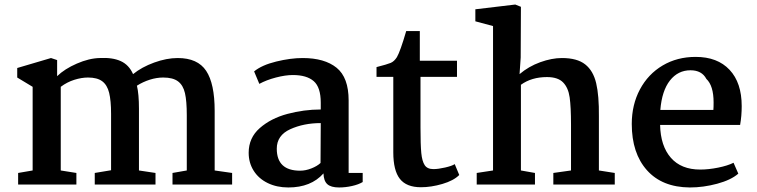

<svg xmlns="http://www.w3.org/2000/svg" viewBox="-20 -814 3338 847"><path d="M124 -62V-431L56 -472V-514L205 -558L232 -549V-478Q265 -510 319 -533.5Q373 -557 420 -558Q476 -561 512.5 -544.5Q549 -528 567 -487Q605 -518 660 -538Q715 -558 764 -558Q852 -558 889.5 -501.5Q927 -445 927 -325V-62L1004 -51V0H741V-51L804 -62V-306Q804 -368 796 -403Q788 -438 765.5 -455Q743 -472 700 -472Q671 -472 641 -462.5Q611 -453 584 -436Q593 -399 593 -334V-62L666 -51V0H398V-51L470 -63V-312Q470 -370 461.5 -404.5Q453 -439 431 -455.5Q409 -472 368 -472Q340 -472 308 -462Q276 -452 248 -431V-62L317 -51V0H60V-51Z M1518 -371V-51H1580V-11Q1562 0 1533 6.5Q1504 13 1476 13Q1440 13 1424 -1.5Q1408 -16 1407 -49Q1352 13 1252 13Q1201 13 1161 -6.5Q1121 -26 1099 -61Q1077 -96 1077 -140Q1077 -206 1126 -249Q1175 -292 1248 -311.5Q1321 -331 1395 -331V-361Q1395 -429 1364 -456Q1333 -483 1272 -483Q1239 -483 1197 -472Q1155 -461 1124 -444L1101 -499Q1135 -527 1198.5 -542.5Q1262 -558 1315 -558Q1412 -558 1465 -515Q1518 -472 1518 -371ZM1201 -158Q1201 -61 1304 -61Q1328 -61 1353.5 -71Q1379 -81 1394 -95L1395 -271Q1320 -271 1260.5 -244Q1201 -217 1201 -158Z M1832 -546H1996V-475H1835V-252Q1835 -175 1838.5 -139Q1842 -103 1853.5 -85.5Q1865 -68 1892 -68Q1913 -68 1943.5 -75Q1974 -82 1986 -90L2006 -42Q1981 -17 1931.5 -2.5Q1882 12 1837 12Q1773 12 1744 -25Q1715 -62 1715 -142V-475H1641V-518Q1688 -530 1703.5 -536.5Q1719 -543 1731 -562Q1746 -588 1772 -677H1832Z M2155 -62V-699L2077 -720V-773L2253 -794L2278 -784L2277 -560L2272 -487Q2312 -521 2363 -539.5Q2414 -558 2459 -558Q2526 -558 2561.5 -530Q2597 -502 2610 -447Q2623 -392 2622 -300V-62L2692 -51V0H2421V-51L2499 -62V-264Q2499 -342 2493 -384.5Q2487 -427 2464 -450.5Q2441 -474 2393 -474Q2325 -474 2278 -440V-62L2340 -51V0H2083V-51Z M3252 -346Q3252 -302 3245 -263H2892Q2894 -170 2939.5 -118Q2985 -66 3069 -66Q3106 -66 3148 -74.5Q3190 -83 3216 -96L3237 -48Q3205 -20 3144 -3.5Q3083 13 3023 13Q2901 12 2834 -63Q2767 -138 2767 -267Q2767 -352 2803 -419.5Q2839 -487 2903 -525Q2967 -563 3049 -563Q3145 -563 3198.5 -506Q3252 -449 3252 -346ZM2893 -329H3127Q3128 -340 3128 -362Q3128 -436 3096 -466Q3076 -504 3026 -504Q2971 -504 2935.5 -459Q2900 -414 2893 -329Z"/></svg>

Font: Martel
Style: Bold
Weight: 700
Designer: Dan Reynolds
Foundry: Dan Reynolds
Version: Version 1.001; ttfautohint (v1.1) -l 5 -r 5 -G 72 -x 0 -D la